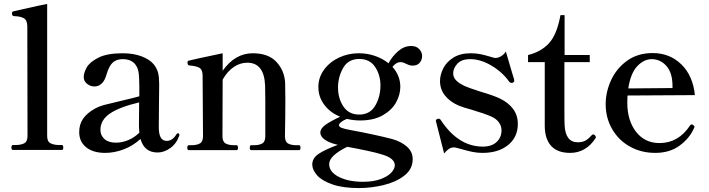

<svg xmlns="http://www.w3.org/2000/svg" viewBox="-20 -764 3607 977"><path d="M46 -1Q38 -1 38 -13Q38 -26 46 -26H58Q87 -26 103.5 -35Q120 -44 120 -72L119 -629Q119 -660 102.5 -670.5Q86 -681 51 -682Q41 -682 41 -697Q41 -704 47 -706L77 -713Q206 -742 220 -744V-72Q220 -44 237 -35Q254 -26 283 -26H295Q302 -26 302 -13Q302 -1 295 -1Z M893 -78 892 -73Q878 -33 846.5 -10.5Q815 12 782 12Q714 12 695 -57Q657 -22 609.5 -4Q562 14 515 14Q454 14 418.5 -14.5Q383 -43 383 -92Q383 -131 402.5 -159.5Q422 -188 461 -210Q484 -223 512.5 -230.5Q541 -238 597 -251Q673 -269 689 -274V-318Q689 -372 685 -396.5Q681 -421 667 -438Q646 -463 604 -463Q573 -463 554 -446Q535 -429 522 -385Q514 -355 498 -339.5Q482 -324 461 -324Q440 -324 423 -337.5Q406 -351 406 -373Q406 -392 420.5 -419.5Q435 -447 479.5 -470Q524 -493 604 -493Q659 -493 700 -477.5Q741 -462 762 -437Q779 -416 784.5 -393Q790 -370 790 -336Q790 -273 789 -236L788 -116Q788 -47 828 -47Q858 -47 878 -81Q881 -86 885 -86Q888 -86 890.5 -84Q893 -82 893 -78ZM689 -89Q687 -109 687 -121L688 -243Q587 -219 539 -186Q491 -153 491 -103Q491 -75 511.5 -56.5Q532 -38 571 -38Q601 -38 632.5 -51Q664 -64 689 -89Z M1502 -25Q1509 -25 1509 -12Q1509 0 1502 0H1258Q1251 0 1251 -12Q1251 -25 1258 -25H1271Q1299 -25 1314.5 -34Q1330 -43 1330 -71V-251L1329 -327Q1325 -445 1238 -445Q1202 -445 1169.5 -423Q1137 -401 1113 -359L1112 -71Q1112 -43 1128 -34Q1144 -25 1173 -25H1184Q1191 -25 1191 -12Q1191 0 1184 0H941Q933 0 933 -12Q933 -25 941 -25H953Q981 -25 997 -34Q1013 -43 1013 -71L1011 -378Q1011 -409 995.5 -418.5Q980 -428 943 -431Q934 -432 934 -447Q934 -453 939 -455Q951 -459 1113 -493V-404Q1176 -493 1266 -493Q1346 -493 1387 -448.5Q1428 -404 1431 -341Q1432 -320 1432 -256Q1432 -176 1430 -71Q1430 -43 1445.5 -34Q1461 -25 1490 -25Z M1977 -424Q2017 -379 2017 -322Q2017 -282 1995.5 -243Q1974 -204 1928 -177.5Q1882 -151 1812 -151Q1779 -151 1745 -159Q1727 -152 1716 -143Q1705 -134 1705 -127Q1705 -119 1718 -113.5Q1731 -108 1770 -101Q1815 -93 1875.5 -80Q1936 -67 1974 -57Q2021 -44 2050.5 -18Q2080 8 2080 46Q2080 97 2037 130Q1994 163 1931 178Q1868 193 1806 193Q1724 193 1670.5 174Q1617 155 1593 127.5Q1569 100 1569 73Q1569 41 1600.5 19.5Q1632 -2 1699 -27Q1655 -37 1632.5 -53.5Q1610 -70 1610 -89Q1610 -110 1636.5 -129Q1663 -148 1711 -170Q1660 -191 1630 -231Q1600 -271 1600 -321Q1600 -370 1629 -409.5Q1658 -449 1705 -471Q1752 -493 1805 -493Q1849 -493 1888 -479.5Q1927 -466 1957 -442Q1977 -479 2007 -504.5Q2037 -530 2072 -530Q2099 -530 2113.5 -514Q2128 -498 2128 -479Q2128 -459 2115.5 -444.5Q2103 -430 2079 -430Q2069 -430 2059 -434Q2049 -438 2047 -439Q2031 -448 2017 -448Q1997 -448 1977 -424ZM1916 -329Q1916 -382 1889 -423Q1862 -464 1808 -464Q1752 -464 1726 -418Q1700 -372 1700 -319Q1700 -263 1727.5 -222Q1755 -181 1808 -181Q1863 -181 1889.5 -226.5Q1916 -272 1916 -329ZM1927 23Q1900 14 1848.5 3Q1797 -8 1747 -17Q1655 28 1655 71Q1655 111 1704 136Q1753 161 1827 161Q1880 161 1916.5 147.5Q1953 134 1971 114.5Q1989 95 1989 77Q1989 42 1927 23Z M2199 -144 2198 -149Q2198 -156 2206 -159Q2208 -160 2212 -160Q2219 -160 2223 -153Q2312 -18 2437 -18Q2482 -18 2507 -41.5Q2532 -65 2532 -101Q2532 -123 2518.5 -141.5Q2505 -160 2480 -171Q2449 -185 2379 -206Q2340 -216 2311 -228Q2267 -248 2243 -279.5Q2219 -311 2219 -352Q2219 -382 2235 -415Q2251 -448 2286.5 -470.5Q2322 -493 2375 -493Q2402 -493 2424 -488.5Q2446 -484 2473 -476Q2494 -469 2500 -469Q2515 -469 2530 -478Q2545 -487 2554 -502L2586 -393L2596 -360Q2597 -357 2597 -353Q2597 -347 2589 -343Q2587 -342 2583 -342Q2577 -342 2572 -347Q2538 -396 2482 -429.5Q2426 -463 2373 -463Q2328 -463 2307 -439.5Q2286 -416 2286 -391Q2286 -371 2300 -356Q2314 -341 2345 -326Q2362 -318 2424 -298Q2492 -278 2523 -263Q2567 -242 2591 -209.5Q2615 -177 2615 -134Q2615 -66 2565.5 -26Q2516 14 2435 14Q2409 14 2384.5 9Q2360 4 2325 -6Q2318 -8 2306.5 -11Q2295 -14 2290 -14Q2276 -14 2264.5 -6.5Q2253 1 2240 17Z M2752 -122V-448H2667V-484Q2733 -500 2773.5 -544Q2814 -588 2832 -687H2853V-484H2981V-448H2852V-212Q2852 -139 2853 -128Q2857 -40 2920 -40Q2942 -40 2957 -47.5Q2972 -55 2989 -74Q2994 -80 2998 -80Q3003 -80 3007.5 -75.5Q3012 -71 3012 -66Q3012 -62 3010 -60Q2961 14 2881 14Q2818 14 2785.5 -20.5Q2753 -55 2752 -122Z M3514 -119Q3514 -116 3511 -111Q3490 -62 3439.5 -24Q3389 14 3314 14Q3243 14 3185.5 -18Q3128 -50 3095 -107Q3062 -164 3062 -234Q3062 -296 3089.5 -356Q3117 -416 3171 -455Q3225 -494 3301 -494Q3388 -494 3447 -436.5Q3506 -379 3516 -280L3173 -278Q3172 -267 3172 -242Q3172 -151 3216.5 -93.5Q3261 -36 3336 -36Q3432 -36 3491 -125Q3495 -131 3500 -131Q3504 -131 3508 -127Q3514 -123 3514 -119ZM3177 -314 3402 -316V-331Q3401 -395 3370.5 -429Q3340 -463 3296 -463Q3257 -463 3223 -427.5Q3189 -392 3177 -314Z"/></svg>

Font: Shippori Mincho SemiBold
Style: Regular
Weight: 600
Designer: FONTDASU
Foundry: FONTDASU / Google Inc. / but / Adobe
Version: Version 3.110; ttfautohint (v1.8.3)